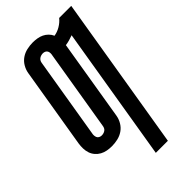

<svg xmlns="http://www.w3.org/2000/svg" viewBox="-292 -821 1114 1114"><g transform="rotate(-45 264.5 -264.0)"><path d="M277 215 414 -613Q398 -607 382 -602.5Q366 -598 350 -596L268 -99Q264 -75 251 -53Q238 -31 217.5 -17Q197 -3 172.5 2.5Q148 8 125 8Q105 8 86 4.5Q67 1 50.5 -8Q34 -17 21.5 -31.5Q9 -46 3 -64Q-3 -82 -3.5 -101.5Q-4 -121 -1 -141L81 -636Q85 -660 98 -682Q111 -704 131.5 -718Q152 -732 176.5 -737.5Q201 -743 224 -743Q243 -743 261 -740Q279 -737 294.5 -729.5Q310 -722 322.5 -709.5Q335 -697 342 -681Q368 -685 392.5 -699.5Q417 -714 434 -735H533L376 215ZM127 -78Q134 -78 141.5 -80Q149 -82 155.5 -86.5Q162 -91 165.5 -98Q169 -105 170 -113L252 -608Q254 -616 254 -625Q254 -634 250.5 -641.5Q247 -649 239 -653Q231 -657 222 -657Q215 -657 207.5 -655Q200 -653 193.5 -648.5Q187 -644 183 -637Q179 -630 178 -622L96 -127Q94 -119 94.5 -110Q95 -101 98.5 -93.5Q102 -86 110 -82Q118 -78 127 -78Z"/></g></svg>

Font: Iosevka SS18 Semibold
Style: Italic
Weight: 600
Italic angle: -9°
Monospace: yes
Designer: Belleve Invis
Foundry: Belleve Invis
Version: Version 25.1.1; ttfautohint (v1.8.4)